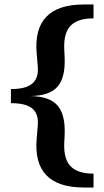

<svg xmlns="http://www.w3.org/2000/svg" viewBox="-20 -709 464 858"><path d="M355 128.9Q124.5 128.9 144 -90.8L148.9 -149.9Q152.8 -199.7 124.5 -223.9Q96.2 -248 28.8 -248V-311Q96.2 -311 124.5 -335.7Q152.8 -360.4 148.9 -410.2L144 -469.2Q124.5 -689 355 -689H397.9V-627Q327.6 -627 295.9 -594.5Q264.2 -562 267.1 -490.2L269 -448.2Q272 -361.8 236.8 -321.5Q201.7 -281.2 116.2 -279.8Q201.7 -278.3 236.8 -237.8Q272 -197.3 269 -110.8L267.1 -69.8Q264.2 2 295.9 34.4Q327.6 66.9 397.9 66.9V128.9Z"/></svg>

Font: Montagu Slab 144pt Medium
Style: Regular
Weight: 500
Designer: Florian Karsten
Foundry: Florian Karsten
Version: Version 1.000